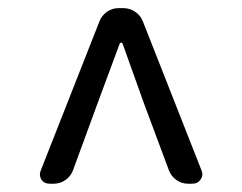

<svg xmlns="http://www.w3.org/2000/svg" viewBox="-20 -769 595 472"><path d="M101.6 -317.4Q88.9 -317.4 82 -327.1Q78.1 -334 78.1 -339.8Q78.1 -344.7 80.1 -349.6L224.6 -716.8Q230.5 -731.4 243.2 -740.2Q255.9 -749 271.5 -749H283.2Q298.8 -749 312 -740.2Q325.2 -731.4 331.1 -716.8L475.6 -349.6Q477.5 -344.7 477.5 -339.8Q477.5 -334 472.7 -327.1Q465.8 -317.4 453.1 -317.4H442.4Q426.8 -317.4 414.1 -326.2Q401.4 -335 395.5 -349.6L334 -514.6L281.2 -662.1Q280.3 -664.1 277.8 -664.1Q275.4 -664.1 274.4 -662.1L219.7 -514.6L159.2 -349.6Q153.3 -335 140.6 -326.2Q127.9 -317.4 112.3 -317.4Z"/></svg>

Font: Gen Jyuu GothicL Regular
Style: Regular
Weight: 400
Designer: [Source Han Sans]
Ryoko NISHIZUKA  (kana & ideographs); Paul D. Hunt (Latin, Greek & Cyrillic); Wenlong ZHANG  (bopomofo
Version: Version 1.002.20150607